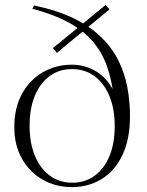

<svg xmlns="http://www.w3.org/2000/svg" viewBox="-20 -755 600 785"><path d="M273.5 10Q208.5 10 155.2 -20Q102 -50 70.2 -105.2Q38.5 -160.5 38.5 -235.5Q38.5 -314 69.8 -371Q101 -428 154.5 -459.2Q208 -490.5 274 -490.5Q302 -490.5 329.2 -482.5Q356.5 -474.5 381 -458Q405.5 -441.5 424.5 -416.2Q443.5 -391 455 -356.5L445.5 -355.5Q437.5 -426.5 417.5 -483.5Q397.5 -540.5 360 -584.8Q322.5 -629 262 -662.2Q201.5 -695.5 112 -719.5L119.5 -732.5Q213.5 -713 280.8 -680.2Q348 -647.5 393 -603.8Q438 -560 463.8 -508.2Q489.5 -456.5 500.5 -398.8Q511.5 -341 511.5 -280.5Q511.5 -185 480.2 -120.2Q449 -55.5 395.2 -22.8Q341.5 10 273.5 10ZM275.5 -8Q327 -8 366.2 -36Q405.5 -64 427.2 -116Q449 -168 449 -239.5Q449 -310 427.2 -362.5Q405.5 -415 366.2 -443.8Q327 -472.5 274.5 -472.5Q222.5 -472.5 183.8 -444.5Q145 -416.5 123 -364.5Q101 -312.5 101 -240.5Q101 -170.5 122.8 -118Q144.5 -65.5 183.8 -36.8Q223 -8 275.5 -8ZM212.5 -539 196.5 -558.5 412 -735 427.5 -716.5Z"/></svg>

Font: Newsreader 60pt Light
Style: Regular
Weight: 300
Designer: Hugues Gentile
Foundry: Production Type
Version: Version 1.003